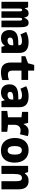

<svg xmlns="http://www.w3.org/2000/svg" viewBox="1606 -2325 729 3981"><g transform="rotate(90 1970.5 -334.5)"><path d="M18 0V-553H133L151 -486H158Q172 -526 195 -544.5Q218 -563 256 -563Q299 -563 318 -539Q337 -515 343 -474H348Q365 -514 388.5 -538.5Q412 -563 454 -563Q495 -563 514.5 -538Q534 -513 539.5 -467Q545 -421 545 -357V0H407V-367Q407 -402 401 -416Q395 -430 380 -430Q360 -430 354.5 -412Q349 -394 349 -366V0H215V-366Q215 -402 209.5 -416Q204 -430 189 -430Q169 -430 163 -412Q157 -394 157 -366V0Z M776 10Q689 10 646 -38.5Q603 -87 603 -165Q603 -228 629.5 -267.5Q656 -307 703.5 -326Q751 -345 813 -347L918 -351V-366Q918 -426 832 -426Q801 -426 765 -418Q729 -410 694 -393L641 -513Q737 -563 852 -563Q1077 -563 1077 -376V0H952L932 -69H929Q893 -20 851.5 -5Q810 10 776 10ZM823 -126Q861 -126 889.5 -148Q918 -170 918 -215V-245L865 -244Q813 -243 786 -228Q759 -213 759 -179Q759 -152 776 -139Q793 -126 823 -126Z M1478 10Q1372 10 1324 -42Q1276 -94 1276 -199V-415H1145V-496L1292 -552L1326 -679H1444V-553H1637V-415H1444V-226Q1444 -183 1458 -163.5Q1472 -144 1491.5 -139Q1511 -134 1528 -134Q1552 -134 1577.5 -138.5Q1603 -143 1640 -156V-18Q1599 -4 1558 3Q1517 10 1478 10Z M1902 10Q1815 10 1772 -38.5Q1729 -87 1729 -165Q1729 -228 1755.5 -267.5Q1782 -307 1829.5 -326Q1877 -345 1939 -347L2044 -351V-366Q2044 -426 1958 -426Q1927 -426 1891 -418Q1855 -410 1820 -393L1767 -513Q1863 -563 1978 -563Q2203 -563 2203 -376V0H2078L2058 -69H2055Q2019 -20 1977.5 -5Q1936 10 1902 10ZM1949 -126Q1987 -126 2015.5 -148Q2044 -170 2044 -215V-245L1991 -244Q1939 -243 1912 -228Q1885 -213 1885 -179Q1885 -152 1902 -139Q1919 -126 1949 -126Z M2280 0V-120L2412 -137V-415L2299 -428V-553H2528L2550 -462H2558Q2574 -505 2610.5 -534Q2647 -563 2702 -563Q2717 -563 2742.5 -560.5Q2768 -558 2803 -546L2763 -382Q2746 -390 2722 -393.5Q2698 -397 2682 -397Q2629 -397 2598 -362.5Q2567 -328 2567 -258V-137L2713 -120V0Z M3100 10Q3011 10 2953.5 -28.5Q2896 -67 2868.5 -133Q2841 -199 2841 -280Q2841 -361 2868.5 -425Q2896 -489 2951.5 -526Q3007 -563 3093 -563Q3214 -563 3283 -485.5Q3352 -408 3352 -273Q3352 -194 3326.5 -130Q3301 -66 3245.5 -28Q3190 10 3100 10ZM3097 -129Q3145 -129 3165.5 -168.5Q3186 -208 3186 -276Q3186 -345 3165 -384Q3144 -423 3097 -423Q3049 -423 3028.5 -383Q3008 -343 3008 -276Q3008 -207 3029 -168Q3050 -129 3097 -129Z M3419 0V-553H3548L3569 -486H3578Q3601 -522 3637.5 -542.5Q3674 -563 3729 -563Q3817 -563 3861 -511Q3905 -459 3905 -359V0H3737V-312Q3737 -374 3721 -399.5Q3705 -425 3671 -425Q3623 -425 3605 -384Q3587 -343 3587 -261V0Z"/></g></svg>

Font: Noto Sans Mono SemiCondensed Black
Style: Regular
Weight: 900
Width: 4
Designer: Monotype Design Team
Foundry: Monotype Imaging Inc.
Version: Version 2.014; ttfautohint (v1.8.4.7-5d5b)